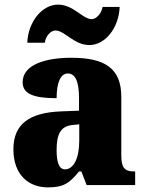

<svg xmlns="http://www.w3.org/2000/svg" viewBox="-20 -801 628 831"><path d="M367 -606C434 -606 494 -678 498 -771H424C420 -744 397 -718 377 -718C338 -718 298 -781 231 -781C163 -781 102 -708 98 -616H174C177 -643 198 -669 220 -669C260 -669 300 -606 367 -606ZM187 10C254 10 280 -7 322 -59H332L355 0H565V-59H561C519 -59 505 -75 505 -129V-382C505 -506 433 -551 289 -551C174 -551 78 -520 78 -445C78 -395 125 -376 225 -376C225 -447 244 -483 273 -483C306 -483 322 -449 322 -375V-322L246 -319C107 -314 38 -264 38 -155C38 -43 105 10 187 10ZM261 -68C236 -68 225 -98 225 -151C225 -220 242 -255 294 -260L323 -263V-191C323 -117 299 -68 261 -68Z"/></svg>

Font: Noto Serif Ethiopic SemiCondensed Black
Style: Regular
Weight: 900
Width: 4
Designer: Monotype Design Team
Foundry: Monotype Imaging Inc.
Version: Version 2.102